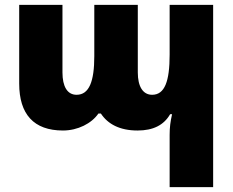

<svg xmlns="http://www.w3.org/2000/svg" viewBox="-20 -528 957 790"><path d="M678 242H857V-508H678V-303C678 -194 658 -138 606 -138C568 -138 547 -172 547 -230V-508H368V-297C368 -193 347 -138 295 -138C257 -138 237 -172 237 -230V-508H59V-184C59 -58 119 9 239 9C300 9 357 -20 385 -61H395C424 -17 473 9 546 9C610 9 654 -13 680 -58H688C681 -27 678 -4 678 27Z"/></svg>

Font: Noto Sans Armenian SemiCondensed Black
Style: Regular
Weight: 900
Width: 4
Designer: Monotype Design Team
Foundry: Monotype Imaging Inc.
Version: Version 2.008